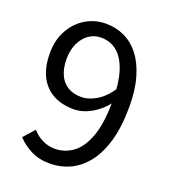

<svg xmlns="http://www.w3.org/2000/svg" viewBox="-124 -741 745 843"><g transform="rotate(20 248.5 -319.0)"><path d="M205.1 12Q153.9 12 115.8 -7.4Q77.7 -26.9 51.4 -55.4L97.1 -106.8Q116.6 -83.8 144.5 -70.2Q172.5 -56.5 202 -56.5Q248 -56.5 286.2 -83.7Q324.4 -110.9 347.5 -173.6Q370.5 -236.2 370.5 -343.2Q370.5 -421.5 354 -475.5Q337.5 -529.4 305.8 -557.2Q274.1 -585 228.2 -585Q196.9 -585 171.9 -567.5Q147 -550 132.1 -518.7Q117.2 -487.4 117.2 -445.2Q117.2 -403.8 130.4 -373.4Q143.5 -343 169.6 -326.4Q195.8 -309.8 235.2 -309.8Q266.5 -309.8 303 -330.5Q339.5 -351.3 372.3 -400.1L375.3 -335.1Q345.7 -295.4 303.9 -271.6Q262.1 -247.9 221.5 -247.9Q166.2 -247.9 125.2 -270Q84.3 -292.1 61.9 -335.9Q39.6 -379.7 39.6 -445.2Q39.6 -506.2 65.5 -552.5Q91.4 -598.8 134.1 -624.3Q176.8 -649.8 228 -649.8Q275.2 -649.8 315.5 -630.7Q355.7 -611.6 385.2 -573.3Q414.7 -535 431.4 -477.3Q448.2 -419.7 448.2 -343.2Q448.2 -247.1 428.3 -179.3Q408.3 -111.5 374.2 -69.5Q340 -27.5 296.5 -7.7Q253 12 205.1 12Z"/></g></svg>

Font: Source Sans 3 VF
Style: Regular
Weight: 200
Designer: Paul D. Hunt
Foundry: Adobe
Version: Version 3.046;hotconv 1.0.118;makeotfexe 2.5.65603